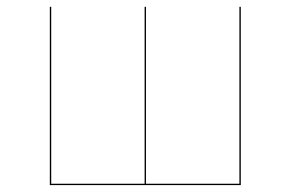

<svg xmlns="http://www.w3.org/2000/svg" viewBox="-20 -536 842 556"><path d="M677.3 -516.3H673.3V-3.9H402.7V-516.3H398.8V-3.9H128.3V-516.3H124.3V0H677.3Z"/></svg>

Font: Fira Sans Four
Style: Regular
Weight: 100
Designer: Carrois Corporate & Edenspiekermann AG
Foundry: Carrois Corporate GbR & Edenspiekermann AG
Version: Version 4.203;PS 004.203;hotconv 1.0.88;makeotf.lib2.5.64775